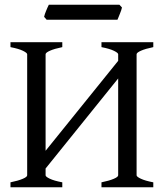

<svg xmlns="http://www.w3.org/2000/svg" viewBox="-20 -794 704 814"><path d="M24.4 0V-21Q57.6 -27.8 76.4 -35.9Q95.2 -43.9 95.2 -50.8V-564Q95.2 -569.8 77.4 -578.6Q59.6 -587.4 24.4 -594.2V-615.2H244.1V-594.2Q210.9 -587.4 192.1 -579.1Q173.3 -570.8 173.3 -564V-154.8L481 -536.1V-564Q481 -569.8 463.1 -578.6Q445.3 -587.4 410.2 -594.2V-615.2H629.9V-594.2Q596.7 -587.4 577.9 -579.1Q559.1 -570.8 559.1 -564V-50.8Q559.1 -44.9 576.9 -36.4Q594.7 -27.8 629.9 -21V0H410.2V-21Q443.4 -27.8 462.2 -35.9Q481 -43.9 481 -50.8V-461.4L173.3 -79.6V-50.8Q173.3 -44.9 190.9 -36.4Q208.5 -27.8 244.1 -21V0ZM497.1 -762.2Q496.1 -756.8 493.7 -749.8Q491.2 -742.7 488.3 -735.6Q485.4 -728.5 482.7 -721.7Q480 -714.8 478 -710.4H177.7L167 -722.7Q168 -728 170.4 -734.9Q172.9 -741.7 175.8 -748.8Q178.7 -755.9 181.6 -762.5Q184.6 -769 187 -773.9H486.3Z"/></svg>

Font: Noto Serif Devanagari
Style: Regular
Weight: 400
Designer: Monotype Design Team
Foundry: Monotype Imaging Inc.
Version: Version 1.01